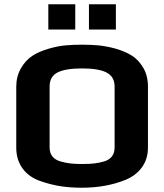

<svg xmlns="http://www.w3.org/2000/svg" viewBox="-20 -868 768 898"><path d="M206 -848H332V-730H206ZM396 -848H522V-730H396ZM169 -21Q116 -39 86 -79.5Q56 -120 56 -178V-462Q56 -510 77.5 -548Q99 -586 133 -608Q163 -627 207 -640Q251 -653 289 -656Q324 -659 363 -659Q409 -659 443 -655.5Q477 -652 519 -641Q567 -627 598 -607Q629 -587 650 -551Q672 -514 672 -462V-178Q672 -124 643.5 -85Q615 -46 565 -26Q475 10 363 10Q309 10 263.5 3Q218 -4 169 -21ZM467 -113Q491 -120 503.5 -136.5Q516 -153 516 -178V-463Q516 -509 479 -528.5Q442 -548 364 -548Q286 -548 249 -529Q212 -510 212 -463V-178Q212 -153 225 -136.5Q238 -120 263 -113Q287 -106 309.5 -103.5Q332 -101 365 -101Q398 -101 420.5 -103.5Q443 -106 467 -113Z"/></svg>

Font: Play
Style: Bold
Weight: 700
Designer: Jonas Hecksher (Cyrillic expansion: Cyreal)
Foundry: Jonas Hecksher, Playtype, e-types AS
Version: Version 2.101; ttfautohint (v1.5.65-e2d9)